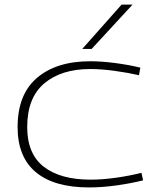

<svg xmlns="http://www.w3.org/2000/svg" viewBox="-20 -810 683 840"><path d="M57 -254Q57 -397 142 -469.5Q227 -542 375 -542Q425 -542 485.5 -534Q546 -526 594 -514L588 -481Q540 -492 481.5 -500Q423 -508 375 -508Q248 -508 173.5 -445Q99 -382 99 -254Q99 -137 171.5 -80.5Q244 -24 377 -24Q428 -24 488 -32.5Q548 -41 599 -54L606 -21Q555 -8 491 1Q427 10 369 10Q217 10 137 -56.5Q57 -123 57 -254ZM340 -596 512 -790H560L381 -596Z"/></svg>

Font: Georama Extended ExtraLight
Style: Regular
Weight: 200
Width: 7
Designer: Jean-Baptiste Levee
Foundry: Production Type
Version: Version 1.000